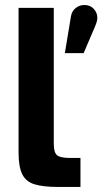

<svg xmlns="http://www.w3.org/2000/svg" viewBox="-20 -739 405 759"><path d="M208.9 0Q150.7 0 116.6 -10.4Q82.5 -20.8 67.9 -50.4Q53.4 -79.9 53.4 -135.9V-708H192.6V-170.2Q192.6 -135.8 205.8 -125.2Q218.9 -114.6 256.7 -114.6H298.1V0ZM236.4 -528.9 260.7 -675.6Q264.4 -695.8 279.5 -707.5Q294.6 -719.2 313.2 -719.2Q337.3 -719.2 351.1 -703.6Q364.8 -688 364.8 -668.8Q364.8 -661.8 362.3 -652.7Q359.8 -643.6 354.6 -631.8L310.6 -528.9Z"/></svg>

Font: Atkinson Hyperlegible Next
Style: Regular
Weight: 400
Designer: Elliott Scott, Megan Eiswerth, Linus Boman, Theodore Petrosky, Letters from Sweden
Foundry: Applied Design Works, Letters from Sweden
Version: Version 2.001